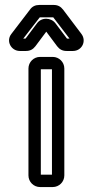

<svg xmlns="http://www.w3.org/2000/svg" viewBox="-20 -731 375 776"><path d="M145 -25V-451H190V-25ZM240 -22V-454C240 -480 219 -501 193 -501H142C116 -501 95 -480 95 -454V-22C95 4 116 25 142 25H193C219 25 240 4 240 -22ZM129 -636 84 -576C83 -576 83 -575 83 -575H74L140 -660C141 -660 141 -661 141 -661H195C196 -661 196 -660 196 -660L261 -575H251C250 -575 250 -576 250 -576L204 -637C186 -661 147 -662 129 -636ZM167 -603 211 -544C221 -531 233 -525 249 -525H275C311 -525 331 -565 309 -594L235 -692C225 -705 213 -711 197 -711H139C123 -711 110 -705 101 -692L26 -594C3 -565 25 -525 60 -525H85C101 -525 113 -531 123 -544Z"/></svg>

Font: DIN Rundschrift
Style: EngKont
Weight: 400
Width: 3
Version: Version 1.027